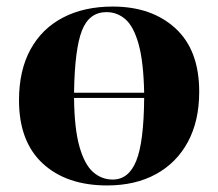

<svg xmlns="http://www.w3.org/2000/svg" viewBox="-20 -552 666 586"><path d="M307 14Q183 14 110.5 -53Q38 -120 38 -246Q38 -337 73 -401Q108 -465 172.5 -498.5Q237 -532 324 -532Q443 -532 515.5 -465.5Q588 -399 588 -272Q588 -183 553.5 -119Q519 -55 456 -20.5Q393 14 307 14ZM206 -269H420Q418 -364 403 -417.5Q388 -471 363 -493Q338 -515 305 -515Q252 -515 230 -458.5Q208 -402 206 -269ZM324 -4Q373 -4 396 -61.5Q419 -119 420 -253H206Q207 -159 222.5 -104.5Q238 -50 264 -27Q290 -4 324 -4Z"/></svg>

Font: Literata 72pt
Style: Bold
Weight: 700
Designer: Latin by Veronika Burian and Jose Scaglione. Greek by Irene Vlachou. Cyrillic by Vera Evstafieva.
Foundry: TypeTogether
Version: Version 3.002